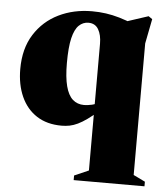

<svg xmlns="http://www.w3.org/2000/svg" viewBox="-52 -522 699 809"><g transform="rotate(5 298.0 -118.0)"><path d="M218 -250Q218 -190 227.8 -152.5Q237.5 -115 257 -97.5Q276.5 -80 305.5 -80Q319.5 -80 338.5 -84.2Q357.5 -88.5 373 -100.5V-61.5Q346.5 -38.5 325.5 -23.5Q304.5 -8.5 286.8 0Q269 8.5 252.5 11.8Q236 15 219 15Q156.5 15 113.2 -13Q70 -41 47.2 -91.5Q24.5 -142 24.5 -208Q24.5 -294.5 62.5 -354.5Q100.5 -414.5 164 -445.5Q227.5 -476.5 305 -476.5Q335.5 -476.5 363.8 -472.5Q392 -468.5 421.2 -460Q450.5 -451.5 483.5 -437.5L434 -440.5L544 -476.5L560 -465.5L539.5 -361V195.5L589 219.5V239H289.5V219.5L350 193V-342.5Q350 -380.5 336.2 -403.8Q322.5 -427 294 -427Q271 -427 253.8 -410.5Q236.5 -394 227.2 -355.5Q218 -317 218 -250Z"/></g></svg>

Font: Newsreader 36pt ExtraBold
Style: Regular
Weight: 800
Designer: Hugues Gentile
Foundry: Production Type
Version: Version 1.003